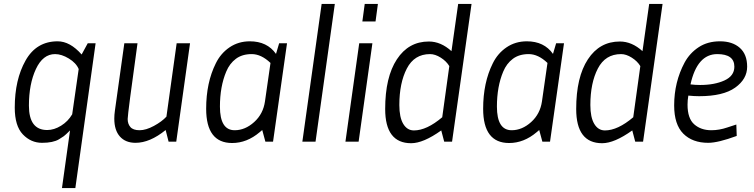

<svg xmlns="http://www.w3.org/2000/svg" viewBox="-20 -720 3835 976"><path d="M260 -445Q198 -445 162.5 -369Q127 -293 127 -183Q127 -59 220 -59Q255 -59 290.5 -81Q326 -103 347 -139L380 -369Q367 -400 330 -422.5Q293 -445 260 -445ZM55 -173Q55 -315 110 -412.5Q165 -510 273 -510Q336 -510 395 -443L426 -500H466L363 236H295L336 -57Q313 -34 304 -27.5Q295 -21 280 -12Q250 6 193.5 6Q137 6 96 -37Q55 -80 55 -173Z M669 6Q618 6 589.5 -26Q561 -58 561 -117Q561 -136 564 -157L612 -500H679Q629 -140 629 -115Q629 -90 643 -74Q657 -58 689.5 -58Q722 -58 762.5 -80Q803 -102 826 -127L878 -500H946L876 0H837L822 -59Q742 6 669 6Z M1160 7Q1028 7 1028 -167Q1028 -300 1077 -398Q1102 -449 1147 -479.5Q1192 -510 1250 -510Q1338 -510 1383 -446L1399 -500H1439L1368 0H1329L1313 -59L1300 -48Q1235 7 1160 7ZM1355 -400Q1308 -445 1259.5 -445Q1211 -445 1179 -421Q1147 -397 1130 -356Q1098 -280 1098 -178Q1098 -58 1173 -58Q1226 -58 1272 -99.5Q1318 -141 1327 -205Z M1517 0 1615 -700H1682L1584 0Z M1736 0 1806 -500H1873L1803 0ZM1901 -700 1889 -611H1822L1834 -700Z M2070 8Q1938 8 1938 -166Q1938 -328 1997.5 -418.5Q2057 -509 2160 -509Q2221 -509 2275 -460L2309 -700H2377L2278 0H2238L2223 -57Q2132 8 2070 8ZM2166 -445Q2086 -445 2048 -371.5Q2010 -298 2010 -186Q2010 -123 2030 -90Q2050 -57 2084 -57Q2149 -57 2228 -124L2264 -384Q2249 -409 2220.5 -427Q2192 -445 2166 -445Z M2568 7Q2436 7 2436 -167Q2436 -300 2485 -398Q2510 -449 2555 -479.5Q2600 -510 2658 -510Q2746 -510 2791 -446L2807 -500H2847L2776 0H2737L2721 -59L2708 -48Q2643 7 2568 7ZM2763 -400Q2716 -445 2667.5 -445Q2619 -445 2587 -421Q2555 -397 2538 -356Q2506 -280 2506 -178Q2506 -58 2581 -58Q2634 -58 2680 -99.5Q2726 -141 2735 -205Z M3041 8Q2909 8 2909 -166Q2909 -328 2968.5 -418.5Q3028 -509 3131 -509Q3192 -509 3246 -460L3280 -700H3348L3249 0H3209L3194 -57Q3103 8 3041 8ZM3137 -445Q3057 -445 3019 -371.5Q2981 -298 2981 -186Q2981 -123 3001 -90Q3021 -57 3055 -57Q3120 -57 3199 -124L3235 -384Q3220 -409 3191.5 -427Q3163 -445 3137 -445Z M3580 6Q3500 6 3453.5 -40.5Q3407 -87 3407 -184Q3407 -303 3460 -402Q3486 -450 3531.5 -480Q3577 -510 3640 -510Q3703 -510 3740.5 -477Q3778 -444 3778 -381Q3778 -318 3717 -274.5Q3656 -231 3534 -231Q3509 -231 3479 -234Q3475 -211 3475 -188Q3475 -118 3509 -88Q3543 -58 3596 -58Q3636 -58 3677 -72L3723 -87L3725 -29Q3630 6 3580 6ZM3539 -288Q3612 -288 3662.5 -311Q3713 -334 3713 -381Q3713 -445 3626 -445Q3524 -445 3490 -291Q3514 -288 3539 -288Z"/></svg>

Font: Gudea
Style: Italic
Weight: 400
Version: Version 1.002